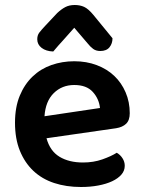

<svg xmlns="http://www.w3.org/2000/svg" viewBox="-20 -733 574 768"><path d="M166 -180Q180 -129 218 -106Q256 -83 312 -83Q354 -83 389.5 -95.5Q425 -108 447 -122Q461 -114 470 -100Q479 -86 479 -70Q479 -50 465.5 -34.5Q452 -19 428.5 -8Q405 3 373 9Q341 15 304 15Q245 15 196.5 -1Q148 -17 113.5 -49.5Q79 -82 59.5 -130Q40 -178 40 -242Q40 -304 59 -350Q78 -396 110.5 -427Q143 -458 186 -473Q229 -488 277 -488Q326 -488 367 -472.5Q408 -457 437 -429.5Q466 -402 482.5 -363.5Q499 -325 499 -280Q499 -252 484.5 -238Q470 -224 444 -220ZM277 -393Q228 -393 195 -360.5Q162 -328 158 -268L380 -301Q376 -338 351 -365.5Q326 -393 277 -393ZM277 -622Q252 -593 233 -572.5Q214 -552 193 -527Q164 -528 146.5 -541.5Q129 -555 129 -576Q129 -592 137.5 -603Q146 -614 162 -631L209 -681Q225 -696 241 -704.5Q257 -713 279 -713Q300 -713 316.5 -705.5Q333 -698 353 -674L430 -580Q430 -559 418 -544Q406 -529 381 -529Q364 -529 352.5 -537.5Q341 -546 330 -560Z"/></svg>

Font: Baloo Thambi 2 SemiBold
Style: Regular
Weight: 600
Designer: Aadarsh Rajan and Ek Type
Foundry: Ek Type
Version: Version 1.640;hotconv 1.0.111;makeotfexe 2.5.65597; ttfautoh